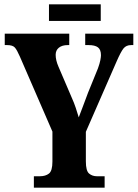

<svg xmlns="http://www.w3.org/2000/svg" viewBox="-20 -870 638 890"><path d="M137 0V-53H165Q191 -53 207 -65.5Q223 -78 223 -121V-260L72 -608Q59 -638 49 -649.5Q39 -661 13 -661H2V-714H301V-661H294Q268 -661 253 -649Q238 -637 238 -616Q238 -591 251 -561L311 -421Q324 -392 331 -370.5Q338 -349 345 -326Q354 -350 365 -378.5Q376 -407 388 -440L434 -553Q442 -575 445 -590.5Q448 -606 448 -614Q448 -640 434 -650.5Q420 -661 391 -661H375V-714H598V-661H588Q565 -661 552.5 -645.5Q540 -630 520 -584L378 -259V-122Q378 -78 393 -65.5Q408 -53 429 -53H465V0ZM207 -773V-850H447V-773Z"/></svg>

Font: Noto Serif ExtraCondensed ExtraBold
Style: Regular
Weight: 800
Width: 2
Designer: Monotype Design Team
Foundry: Monotype Imaging Inc.
Version: Version 2.013; ttfautohint (v1.8.4.7-5d5b)